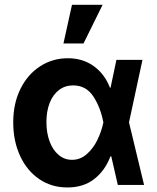

<svg xmlns="http://www.w3.org/2000/svg" viewBox="-20 -784 667 814"><path d="M36.1 -265.6Q36.1 -344.7 66.4 -406.5Q96.7 -468.3 149.7 -502.7Q202.6 -537.1 267.6 -537.1Q331.1 -537.1 377.4 -503.7Q423.8 -470.2 446.3 -412.1H448.7L473.6 -530.3H584L526.9 -265.1L590.8 0H479.5L451.7 -121.1H448.2Q425.3 -60.5 379.2 -24.7Q333 11.2 264.6 10.7Q198.7 10.7 146.7 -24.4Q94.7 -59.6 65.4 -122.6Q36.1 -185.5 36.1 -265.6ZM285.2 -106.4Q320.3 -106.4 347.9 -130.6Q375.5 -154.8 392.8 -190.7Q410.2 -226.6 418 -263.7L418.5 -265.1L418 -266.6Q405.3 -331.1 374.8 -376.5Q344.2 -421.9 290 -421.9Q255.4 -421.9 229.7 -402.1Q204.1 -382.3 190.4 -347.2Q176.8 -312 176.8 -266.6Q176.8 -220.7 190.4 -184.1Q204.1 -147.5 228.8 -127Q253.4 -106.4 285.2 -106.4ZM285.2 -763.7H415L334 -599.6H249Z"/></svg>

Font: Pretendard
Style: Bold
Weight: 700
Designer: Base glyphs from Inter by Rasmus Andersson; Hangeul glyphs from Noto Sans CJK(Source Han Sans) by Jang Soo-young and Kan
Foundry: Kil Hyung-jin
Version: Version 1.309